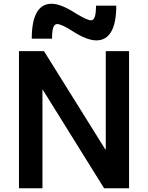

<svg xmlns="http://www.w3.org/2000/svg" viewBox="-20 -1002 788 1022"><path d="M81 -730H214L541 -206H543V-730H667V0H534L208 -524H206V0H81ZM365 -837Q307 -874 284 -874Q270 -874 263.5 -855.5Q257 -837 257 -796H149Q149 -888 175.5 -935Q202 -982 255 -982Q304 -982 383 -931Q444 -894 464 -894Q478 -894 484.5 -912.5Q491 -931 491 -972H599Q599 -880 572 -833.5Q545 -787 493 -787Q442 -787 365 -837Z"/></svg>

Font: Enso SemiBold
Style: Regular
Weight: 600
Designer: Coji Morishita
Foundry: UNDERFOREST DESIGN
Version: Version 1.000